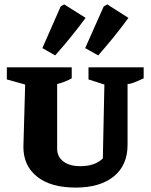

<svg xmlns="http://www.w3.org/2000/svg" viewBox="-20 -840 684 870"><path d="M323 10Q210 10 148 -39.5Q86 -89 86 -174L94 -457L11 -480V-535H305V-485Q279 -470 239 -459V-166Q239 -130 267 -108.5Q295 -87 344 -87Q410 -87 446 -122L453 -457L381 -480V-535H631V-485Q612 -476 592.5 -468Q573 -460 558 -459V-184Q558 -91 495.5 -40.5Q433 10 323 10ZM172 -622 255 -811 271 -820 368 -759Q304 -672 230 -589ZM366 -622 450 -811 466 -820 562 -759Q530 -715 495.5 -672.5Q461 -630 425 -589Z"/></svg>

Font: Piazzolla SC
Style: Bold
Weight: 700
Designer: Juan Pablo del Peral
Foundry: Huerta Tipografica
Version: Version 1.330